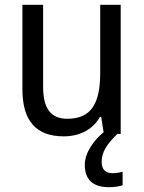

<svg xmlns="http://www.w3.org/2000/svg" viewBox="-20 -556 599 797"><path d="M402 116C402 76 422 44 467 0H481V-536H396V-255C396 -129 361 -63 259 -63C191 -63 159 -106 159 -195V-536H73V-186C73 -56 128 10 245 10C307 10 365 -16 395 -71H400L410 -7C370 26 332 77 332 128C332 188 364 221 432 221C456 221 473 218 489 213V157C479 159 466 163 447 163C418 163 402 147 402 116Z"/></svg>

Font: Noto Sans Devanagari UI SemiCondensed
Style: Regular
Weight: 400
Width: 4
Designer: Jelle Bosma - Monotype Design Team
Foundry: Monotype Imaging Inc.
Version: Version 2.004